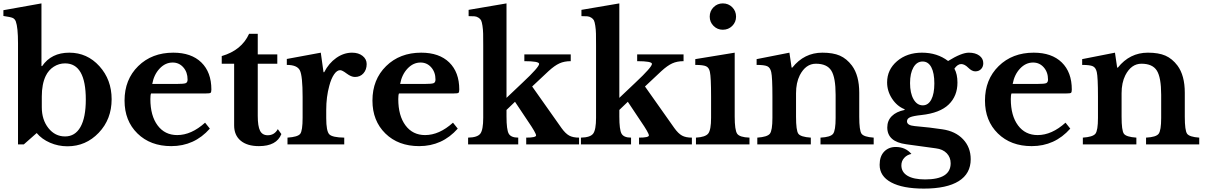

<svg xmlns="http://www.w3.org/2000/svg" viewBox="-21 -850 7091 1130"><path d="M225 -282V-219Q225 -145 264 -96Q303 -47 362 -47Q421 -47 452.5 -102.5Q484 -158 484 -264Q484 -477 362 -477Q326 -477 295.5 -457.5Q265 -438 248 -403Q225 -355 225 -282ZM223 -830V-461H227Q281 -540 387 -540Q492 -540 564 -460.5Q636 -381 636 -266Q636 -148 560 -68.5Q484 11 376 11Q322 11 273.5 -10Q225 -31 195 -67L119 0H85V-595Q85 -689 72 -724Q66 -739 53.5 -744.5Q41 -750 -1 -756V-790Z M1186 -128 1214 -93Q1123 10 987 10Q864 10 788 -64.5Q712 -139 712 -258Q712 -382 792.5 -461Q873 -540 999 -540Q1105 -540 1164 -482.5Q1223 -425 1223 -323Q1223 -307 1218 -303.5Q1213 -300 1190 -300H868Q864 -291 864 -267Q864 -169 906.5 -112Q949 -55 1022 -55Q1105 -55 1186 -128ZM875 -356H1020Q1061 -356 1072 -360.5Q1083 -365 1083 -382Q1083 -425 1058 -453.5Q1033 -482 995 -482Q952 -482 918.5 -446.5Q885 -411 875 -356Z M1357 -475H1284V-520Q1401 -554 1445 -651H1496V-530H1611V-475H1496V-168Q1496 -107 1509.5 -80.5Q1523 -54 1555 -54Q1594 -54 1614 -90L1635 -61Q1607 10 1503 10Q1434 10 1395.5 -22Q1357 -54 1357 -112Z M1899 -203V-155Q1899 -78 1917 -59.5Q1935 -41 2005 -40V0H1671V-40Q1732 -44 1746 -62.5Q1760 -81 1760 -157V-279Q1760 -403 1744 -435.5Q1728 -468 1667 -468V-503L1867 -540L1883 -425H1887Q1914 -478 1958 -509Q2002 -540 2051 -540Q2089 -540 2113 -521Q2137 -502 2137 -473Q2137 -440 2118 -418.5Q2099 -397 2068 -397Q2046 -397 2019.5 -417Q1993 -437 1981 -437Q1962 -437 1945 -412Q1928 -387 1917 -345Q1899 -280 1899 -203Z M2645 -128 2673 -93Q2582 10 2446 10Q2323 10 2247 -64.5Q2171 -139 2171 -258Q2171 -382 2251.5 -461Q2332 -540 2458 -540Q2564 -540 2623 -482.5Q2682 -425 2682 -323Q2682 -307 2677 -303.5Q2672 -300 2649 -300H2327Q2323 -291 2323 -267Q2323 -169 2365.5 -112Q2408 -55 2481 -55Q2564 -55 2645 -128ZM2334 -356H2479Q2520 -356 2531 -360.5Q2542 -365 2542 -382Q2542 -425 2517 -453.5Q2492 -482 2454 -482Q2411 -482 2377.5 -446.5Q2344 -411 2334 -356Z M3076 0V-40Q3134 -40 3134 -53Q3134 -67 3086 -137L3010 -251L2960 -203V-164Q2960 -87 2973 -63.5Q2986 -40 3029 -40V0H2734V-40Q2789 -41 2806 -63.5Q2823 -86 2823 -157V-581Q2823 -627 2822.5 -651.5Q2822 -676 2818.5 -698.5Q2815 -721 2810.5 -730Q2806 -739 2795 -746Q2784 -753 2772 -754Q2760 -755 2737 -755V-792L2960 -830V-274L3056 -365Q3152 -455 3152 -474Q3152 -490 3065 -490V-530H3338V-490Q3300 -490 3271.5 -477Q3243 -464 3208 -432L3111 -341L3284 -96Q3307 -64 3329 -52Q3351 -40 3387 -40V0Z M3740 0V-40Q3798 -40 3798 -53Q3798 -67 3750 -137L3674 -251L3624 -203V-164Q3624 -87 3637 -63.5Q3650 -40 3693 -40V0H3398V-40Q3453 -41 3470 -63.5Q3487 -86 3487 -157V-581Q3487 -627 3486.5 -651.5Q3486 -676 3482.5 -698.5Q3479 -721 3474.5 -730Q3470 -739 3459 -746Q3448 -753 3436 -754Q3424 -755 3401 -755V-792L3624 -830V-274L3720 -365Q3816 -455 3816 -474Q3816 -490 3729 -490V-530H4002V-490Q3964 -490 3935.5 -477Q3907 -464 3872 -432L3775 -341L3948 -96Q3971 -64 3993 -52Q4015 -40 4051 -40V0Z M4303 -540V-164Q4303 -84 4317.5 -63Q4332 -42 4390 -40V0H4075V-40Q4131 -43 4147.5 -64.5Q4164 -86 4164 -157V-280Q4164 -396 4157 -427Q4152 -452 4134.5 -460Q4117 -468 4071 -468V-502ZM4156 -752Q4156 -785 4178.5 -807.5Q4201 -830 4233 -830Q4266 -830 4288.5 -807.5Q4311 -785 4311 -752Q4311 -720 4288.5 -697.5Q4266 -675 4233 -675Q4201 -675 4178.5 -697.5Q4156 -720 4156 -752Z M4664 -301V-163Q4664 -82 4677.5 -63Q4691 -44 4751 -40V0H4436V-40Q4495 -44 4510 -63Q4525 -82 4525 -156V-281Q4525 -396 4518 -426Q4512 -452 4495 -460Q4478 -468 4432 -468V-502L4625 -540L4638 -452H4642Q4712 -540 4819 -540Q4882 -540 4922 -522.5Q4962 -505 4993 -464Q5036 -406 5036 -304V-163Q5036 -82 5049.5 -63Q5063 -44 5121 -40V0H4808V-40Q4867 -43 4882 -62.5Q4897 -82 4897 -156V-292Q4897 -394 4871.5 -434.5Q4846 -475 4781 -475Q4721 -475 4686 -407Q4664 -363 4664 -301Z M5362 -108Q5454 -100 5525 -89Q5602 -78 5647 -30.5Q5692 17 5692 87Q5692 172 5621.5 216Q5551 260 5416 260Q5292 260 5224 223.5Q5156 187 5156 120Q5156 70 5182.5 42.5Q5209 15 5251 15Q5308 15 5343 56Q5317 61 5300.5 79.5Q5284 98 5284 123Q5284 163 5320 184.5Q5356 206 5424 206Q5574 206 5574 111Q5574 76 5551 52Q5528 28 5487 23L5312 -1Q5201 -16 5201 -100Q5201 -140 5227.5 -166.5Q5254 -193 5303 -203V-207Q5258 -225 5229 -269.5Q5200 -314 5200 -365Q5200 -440 5258.5 -490Q5317 -540 5405 -540Q5495 -540 5559 -491Q5638 -540 5681 -540Q5719 -540 5742.5 -523Q5766 -506 5766 -478Q5766 -457 5753 -443.5Q5740 -430 5719 -430Q5699 -430 5677.5 -451.5Q5656 -473 5636 -473Q5615 -473 5596 -446Q5614 -414 5614 -364Q5614 -285 5562.5 -235Q5511 -185 5402 -173Q5354 -168 5335.5 -160Q5317 -152 5317 -136Q5317 -112 5362 -108ZM5410 -230Q5442 -230 5460 -264Q5478 -298 5478 -359Q5478 -421 5460 -454.5Q5442 -488 5409 -488Q5375 -488 5355 -453.5Q5335 -419 5335 -361Q5335 -302 5355.5 -266Q5376 -230 5410 -230Z M6250 -128 6278 -93Q6187 10 6051 10Q5928 10 5852 -64.5Q5776 -139 5776 -258Q5776 -382 5856.5 -461Q5937 -540 6063 -540Q6169 -540 6228 -482.5Q6287 -425 6287 -323Q6287 -307 6282 -303.5Q6277 -300 6254 -300H5932Q5928 -291 5928 -267Q5928 -169 5970.5 -112Q6013 -55 6086 -55Q6169 -55 6250 -128ZM5939 -356H6084Q6125 -356 6136 -360.5Q6147 -365 6147 -382Q6147 -425 6122 -453.5Q6097 -482 6059 -482Q6016 -482 5982.5 -446.5Q5949 -411 5939 -356Z M6580 -301V-163Q6580 -82 6593.5 -63Q6607 -44 6667 -40V0H6352V-40Q6411 -44 6426 -63Q6441 -82 6441 -156V-281Q6441 -396 6434 -426Q6428 -452 6411 -460Q6394 -468 6348 -468V-502L6541 -540L6554 -452H6558Q6628 -540 6735 -540Q6798 -540 6838 -522.5Q6878 -505 6909 -464Q6952 -406 6952 -304V-163Q6952 -82 6965.5 -63Q6979 -44 7037 -40V0H6724V-40Q6783 -43 6798 -62.5Q6813 -82 6813 -156V-292Q6813 -394 6787.5 -434.5Q6762 -475 6697 -475Q6637 -475 6602 -407Q6580 -363 6580 -301Z"/></svg>

Font: Libre Baskerville
Style: Bold
Weight: 700
Designer: Pablo Impallari, Rodrigo Fuenzalida
Foundry: Pablo Impallari, Rodrigo Fuenzalida
Version: Version 1.000